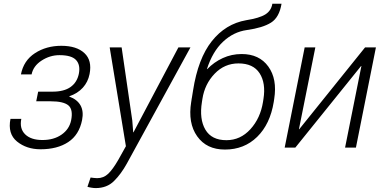

<svg xmlns="http://www.w3.org/2000/svg" viewBox="-20 -778 2014 1012"><path d="M256.8 -294.9Q317.4 -294.9 351.8 -319.3Q386.2 -343.8 395.5 -388.7Q404.8 -435.5 381.1 -461.4Q357.4 -487.3 293.5 -487.3Q243.2 -487.3 199.2 -458.7Q155.3 -430.2 146.5 -385.7H90.3Q104.5 -459 164.3 -497.8Q224.1 -536.6 303.2 -536.6Q383.8 -536.6 425 -498Q466.3 -459.5 452.1 -387.7Q443.8 -345.7 416.5 -315.7Q389.2 -285.6 345.2 -270.5V-269Q386.7 -253.9 404.3 -222.7Q421.9 -191.4 412.6 -145Q397 -66.9 339.6 -29.1Q282.2 8.8 193.8 8.8Q120.1 8.8 69.8 -32Q19.5 -72.8 35.2 -151.4H92.3Q82 -100.1 112.5 -70.1Q143.1 -40 203.6 -40Q263.7 -40 304.4 -68.4Q345.2 -96.7 355 -144Q366.2 -200.7 340.6 -222.4Q314.9 -244.1 246.6 -244.1H170.9L173.3 -255.9L181.2 -294.9Z M677.2 -143.1 682.1 -80.6H683.6L920.4 -528.3H983.9L648.4 84.5Q618.2 139.2 580.8 176.3Q543.5 213.4 483.9 213.4Q475.1 213.4 461.4 211.2Q447.8 209 440.9 206.5L457.5 157.7Q463.4 158.7 475.1 159.9Q486.8 161.1 492.2 161.1Q525.9 161.1 550.3 137.9Q574.7 114.7 603.5 64.5L643.6 -7.3L558.1 -528.3H621.1Z M1253.9 -493.2Q1346.7 -493.2 1394.3 -427.2Q1441.9 -361.3 1425.3 -256.8L1422.9 -240.7Q1403.8 -123.5 1335.4 -56.6Q1267.1 10.3 1165.5 10.3Q1068.8 10.3 1019.3 -59.6Q969.7 -129.4 987.8 -240.7L988.8 -246.6L990.2 -256.8L991.7 -264.6L997.6 -301.3Q1023.9 -469.7 1096.4 -561Q1168.9 -652.3 1277.3 -671.4Q1347.7 -682.6 1378.7 -702.1Q1409.7 -721.7 1415.5 -758.3H1463.9Q1452.1 -686 1408.4 -658.7Q1364.7 -631.3 1280.8 -619.6Q1210.9 -609.9 1155.8 -558.3Q1100.6 -506.8 1070.8 -414.1L1072.3 -413.6Q1107.9 -450.7 1154.3 -471.9Q1200.7 -493.2 1253.9 -493.2ZM1236.8 -443.8Q1163.6 -443.8 1111.3 -389.4Q1059.1 -335 1046.9 -256.8L1044.4 -240.7Q1029.8 -150.4 1062.5 -94.7Q1095.2 -39.1 1173.3 -39.1Q1247.1 -39.1 1299.8 -96.9Q1352.5 -154.8 1366.2 -240.7L1368.7 -256.8Q1381.8 -339.8 1348.4 -391.8Q1314.9 -443.8 1236.8 -443.8Z M1904.3 -528.3H1961.4L1856 0H1798.8L1884.8 -429.7L1883.3 -430.2L1536.6 0H1480.5L1585.9 -528.3H1642.1L1555.7 -97.2L1557.1 -96.7Z"/></svg>

Font: Franko
Style: Light Italic
Weight: 300
Designer: Google
Version: Version 1.200310; 2013